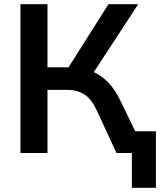

<svg xmlns="http://www.w3.org/2000/svg" viewBox="-20 -725 759 910"><path d="M605 165V0H552V-103H719V165ZM77 0V-705H205V-406H319L294 -389L494 -705H635L412 -364L362 -401Q405 -395 439 -376Q473 -357 500.5 -326Q528 -295 549 -251L671 0H532L438 -203Q414 -255 380.5 -277Q347 -299 297 -299H205V0Z"/></svg>

Font: Nunito Sans 12pt ExtraLight
Style: Regular
Weight: 200
Designer: Vernon Adams
Foundry: Vernon Adams
Version: Version 3.101;gftools[0.9.27]